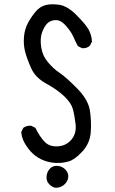

<svg xmlns="http://www.w3.org/2000/svg" viewBox="-20 -765 540 904"><path d="M242.2 119.1Q226.6 117.2 211.9 102.5Q197.3 87.9 199.2 65.4Q201.2 43 215.8 28.3Q230.5 13.7 252.4 16.1Q274.4 18.6 289.1 34.7Q303.7 50.8 301.3 70.3Q298.8 89.8 282.2 104.5Q265.6 119.1 242.2 119.1ZM240.2 2Q205.1 0 174.8 -14.6Q144.5 -29.3 125 -51.3Q105.5 -73.2 93.8 -95.7Q82 -118.2 80.1 -143.6L89.8 -163.1Q105.5 -174.8 127 -172.9L146.5 -163.1Q168.9 -118.2 191.9 -95.7Q214.8 -73.2 253.9 -76.2Q293 -79.1 316.9 -108.4Q340.8 -137.7 335.9 -179.7Q331.1 -221.7 323.2 -251Q315.4 -280.3 282.7 -311.5Q250 -342.8 198.2 -371.1Q146.5 -399.4 127 -443.4Q107.4 -487.3 98.6 -520.5Q89.8 -553.7 92.8 -590.3Q95.7 -627 111.3 -656.2Q127 -685.5 147.5 -710Q168 -734.4 195.3 -741.2Q222.7 -748 260.3 -742.2Q297.9 -736.3 339.8 -694.3Q381.8 -652.3 396.5 -627Q411.1 -601.6 413.1 -569.3L403.3 -549.8Q387.7 -536.1 366.2 -538.1L346.7 -547.9Q335 -569.3 325.2 -592.3Q315.4 -615.2 290.5 -643.6Q265.6 -671.9 240.7 -670.4Q215.8 -668.9 201.7 -653.8Q187.5 -638.7 177.7 -611.3Q168 -584 173.8 -543.5Q179.7 -502.9 206.1 -471.7Q232.4 -440.4 260.7 -421.9Q289.1 -403.3 342.3 -349.6Q395.5 -295.9 403.3 -244.1Q411.1 -192.4 407.2 -141.6Q403.3 -90.8 368.2 -52.2Q333 -13.7 303.2 -4.9Q273.4 3.9 240.2 2Z"/></svg>

Font: JasonHandwriting1
Style: Regular
Weight: 400
Version: Version 1.48.20